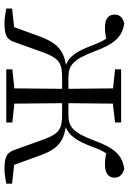

<svg xmlns="http://www.w3.org/2000/svg" viewBox="121 -687 574 856"><g transform="rotate(90 408.0 -259.0)"><path d="M289 -485 374 -476 376 -277H327C272 -277 246 -296 209 -393C175 -486 142 -517 85 -526C58 -519 45 -506 45 -483C45 -455 65 -440 101 -440C121 -440 137 -442 152 -446C163 -430 172 -411 183 -382C208 -314 232 -280 269 -266C204 -255 171 -226 143 -151L101 -35L18 -26V0C40 4 62 8 83 8C140 8 158 -3 170 -43L216 -171C242 -238 264 -249 328 -249H376L374 -36L289 -27V0H526V-27L442 -36L440 -249H489C552 -249 575 -238 600 -171L646 -43C659 -3 676 8 734 8C754 8 776 4 799 0V-26L715 -35L673 -151C646 -226 613 -255 547 -265C585 -280 608 -314 634 -382C644 -411 653 -430 664 -446C679 -442 694 -440 715 -440C751 -440 772 -455 772 -482C772 -506 758 -519 732 -526C674 -517 641 -486 607 -393C570 -296 546 -277 490 -277H440L442 -475L526 -485V-512H289Z"/></g></svg>

Font: Noto Serif JP Light
Style: Regular
Weight: 300
Designer: Ryoko NISHIZUKA 西塚涼子 (kana & ideographs); Frank Grießhammer (Latin, Greek & Cyrillic); Wenlong ZHANG 张文龙 (bopomofo); San
Foundry: Adobe
Version: Version 2.001;hotconv 1.1.0;makeotfexe 2.6.0